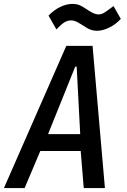

<svg xmlns="http://www.w3.org/2000/svg" viewBox="-26 -959 646 979"><path d="M312 -725H446L509 0H401L385.5 -189H179.5L99.5 0H-6ZM383 -275 365 -619H357.5L219 -275ZM386 -836Q369.5 -846.5 358.5 -850.8Q347.5 -855 337 -855Q318.5 -855 302 -844.8Q285.5 -834.5 261.5 -809L221.5 -879.5Q249.5 -908.5 281.5 -923.8Q313.5 -939 343 -939Q365.5 -939 381.8 -931.8Q398 -924.5 417 -911L427 -904.5Q456 -885.5 476 -885.5Q489.5 -885.5 501.8 -892.2Q514 -899 536.5 -916L553 -928L590 -862.5Q563 -833.5 530 -817.8Q497 -802 468 -802Q453 -802 440.2 -806.2Q427.5 -810.5 419 -815.5Q410.5 -820.5 386 -836Z"/></svg>

Font: JuliaMono Medium
Style: Italic
Weight: 500
Italic angle: -9°
Monospace: yes
Designer: cormullion
Foundry: corm
Version: Version 0.054; ttfautohint (v1.8.4)